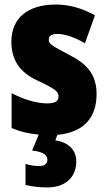

<svg xmlns="http://www.w3.org/2000/svg" viewBox="-20 -583 472 843"><path d="M315 125C315 71 275 41 223 33L232 9C345 -1 404 -64 404 -170C404 -259 358 -305 282 -343C205 -384 194 -390 194 -409C194 -426 207 -434 232 -434C268 -434 314 -416 353 -393L397 -516C339 -547 286 -563 225 -563C103 -563 30 -505 30 -400C30 -318 68 -265 143 -230C225 -192 237 -180 237 -160C237 -138 221 -129 187 -129C139 -129 80 -148 31 -174V-21C70 -4 109 4 150 8L121 78C165 83 188 95 188 118C188 137 175 146 150 146C133 146 114 143 92 137V229C117 235 149 240 186 240C268 240 315 195 315 125Z"/></svg>

Font: Noto Sans Devanagari Condensed Black
Style: Regular
Weight: 900
Width: 3
Designer: Jelle Bosma - Monotype Design Team
Foundry: Monotype Imaging Inc.
Version: Version 2.004